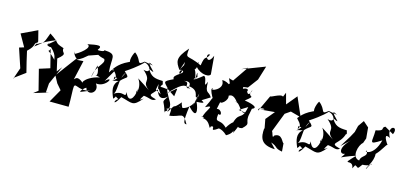

<svg xmlns="http://www.w3.org/2000/svg" viewBox="-84 -1448 4792 2276"><g transform="rotate(15 2312.5 -310.0)"><path d="M379 -421C436 -375 524 -437 387 -442C528 -337 495 -284 512 -268C371 -411 417 -320 433 -384L489 -162L359 -121L423 132L368 175L548 120L512 127L520 16L622 -210L572 -145L538 -295C658 -390 561 -367 579 -432C442 -478 540 -459 383 -560C335 -438 363 -459 237 -361L268 -430L235 -561L41 -469L125 -321L67 -303L145 -69L95 75L96 62L229 -36C208 -120 186 -204 168 -291C265 -381 212 -394 263 -416C236 -365 291 -432 478 -504Z M914 13C865 33 980 -86 964 -36C1011 43 1126 -40 1057 -128C1182 -107 1261 -287 1149 -182L1247 -352C1146 -273 1273 -437 1172 -294C1152 -478 1224 -527 1050 -535C1072 -517 974 -508 975 -519C1029 -587 959 -576 838 -551C917 -530 767 -416 716 -398C697 -486 717 -368 761 -356C696 -270 633 -183 568 -97L615 -10L674 59L582 221L816 223V147L812 13C809 -111 860 24 1020 -29ZM901 -96C821 -163 808 -117 792 -108L846 -345L762 -339C838 -379 833 -380 886 -424L1030 -474C1014 -499 930 -467 1077 -434C1116 -381 992 -329 983 -183L1021 -339C1103 -150 941 -248 1085 -209C876 -165 870 -28 944 -150Z M1249 -262 1286 -254C1223 -175 1182 -203 1312 -226C1242 -171 1263 -92 1302 -6C1381 -92 1243 -78 1363 -17C1310 5 1313 93 1390 -49C1536 -15 1543 26 1652 -102C1633 -90 1581 -42 1644 -134C1721 -128 1747 -93 1794 -129C1631 -171 1783 -174 1820 -326L1720 -306C1838 -318 1834 -295 1815 -361C1707 -363 1669 -378 1621 -459C1758 -391 1606 -488 1608 -531C1684 -494 1660 -510 1549 -527C1458 -453 1511 -530 1411 -604C1387 -579 1340 -411 1431 -498C1257 -442 1214 -346 1210 -351C1199 -343 1303 -280 1248 -225ZM1526 -316C1613 -194 1512 -76 1556 -194C1548 -64 1480 -1 1436 -124C1438 -30 1402 -147 1279 -55C1342 -83 1289 -255 1369 -345L1286 -181C1369 -318 1451 -266 1350 -357C1493 -450 1555 -518 1551 -518C1636 -502 1661 -397 1560 -431C1705 -304 1561 -309 1684 -212C1633 -247 1580 -282 1526 -316Z M2146 -654C2185 -568 2321 -535 2346 -583L2327 -808C2266 -654 2210 -825 2277 -807C2237 -724 2223 -799 2201 -656C2015 -746 2003 -669 2018 -813C1887 -665 1913 -624 1973 -537L2012 -648C2008 -521 2018 -510 1934 -445C2038 -527 1947 -473 1993 -547C2092 -520 1890 -470 1935 -415C1810 -354 1833 -363 1909 -277C1758 -302 1774 -284 1832 -202L1763 -242L1778 -317C1780 -219 1824 -105 1924 -199C1856 -94 1892 -161 1931 -4C1909 -19 1998 -42 1940 -52C2014 -90 1999 -74 1996 16C2140 0 2141 -84 2220 63C2188 62 2169 63 2199 -153C2322 -16 2310 -135 2266 -226C2389 -232 2341 -245 2318 -260L2415 -320C2374 -394 2337 -335 2335 -491C2293 -379 2319 -533 2271 -547C2172 -464 2124 -452 2200 -513C2179 -596 2185 -565 2182 -474C2148 -650 2149 -563 2033 -646L1975 -545C2135 -513 2072 -596 2080 -594C2139 -554 2176 -603 2169 -688ZM1993 -221C2008 -367 2031 -326 1890 -228C2037 -367 2058 -397 2154 -359C2049 -343 2156 -428 2058 -428C2213 -460 2080 -281 2131 -382C2284 -365 2208 -239 2269 -287L2235 -164L2272 -332C2272 -138 2101 -79 2080 -128C2196 -42 2098 -115 2101 -176C1982 -37 2066 -184 1962 -18C1999 -145 1955 -118 1882 -296C1919 -271 1954 -244 1993 -221Z M2413 -262 2379 -191C2509 -258 2385 -148 2380 -69C2333 -97 2436 -61 2380 -60C2493 -56 2492 79 2505 12C2576 -19 2481 99 2606 8C2564 15 2628 -11 2706 66C2812 12 2778 -87 2779 19C2853 -127 2777 -40 2868 -64C2965 -154 2878 -123 2909 -255L2921 -316C3007 -350 2875 -381 2814 -390C2957 -499 2809 -414 2871 -535C2839 -408 2799 -526 2818 -507C2826 -564 2694 -495 2757 -495C2760 -622 2725 -540 2565 -597C2636 -446 2581 -563 2493 -553C2563 -450 2369 -381 2414 -431C2353 -432 2503 -221 2437 -320ZM2773 -262 2874 -325C2839 -131 2778 -269 2736 -51C2798 -158 2716 -89 2679 -19C2583 -117 2535 -21 2552 -154C2606 -126 2580 -222 2519 -208L2539 -303C2530 -261 2643 -336 2612 -404C2603 -362 2645 -471 2738 -332C2711 -368 2693 -344 2704 -352C2788 -341 2785 -218 2869 -251ZM2751 -774 2573 -514 2810 -547 2902 -670 2955 -843 2676 -736Z M3245 10C3336 40 3296 64 3397 82L3389 -19C3371 -15 3348 -133 3258 -77C3238 -3 3225 -207 3203 -79L3311 -359L3376 -404L3505 -369L3405 -599L3299 -471L3263 -605L3240 -550C3212 -583 3086 -494 3094 -518L2999 -315C2970 -369 3144 -357 3022 -334L3195 -349L3106 -241L3137 -76C3078 -7 3204 -105 3122 -129C3113 -10 3135 71 3308 77Z M3508 -262 3545 -254C3482 -175 3441 -203 3571 -226C3501 -171 3522 -92 3561 -6C3640 -92 3502 -78 3622 -17C3569 5 3572 93 3649 -49C3795 -15 3802 26 3911 -102C3892 -90 3840 -42 3903 -134C3980 -128 4006 -93 4053 -129C3890 -171 4042 -174 4079 -326L3979 -306C4097 -318 4093 -295 4074 -361C3966 -363 3928 -378 3880 -459C4017 -391 3865 -488 3867 -531C3943 -494 3919 -510 3808 -527C3717 -453 3770 -530 3670 -604C3646 -579 3599 -411 3690 -498C3516 -442 3473 -346 3469 -351C3458 -343 3562 -280 3507 -225ZM3785 -316C3872 -194 3771 -76 3815 -194C3807 -64 3739 -1 3695 -124C3697 -30 3661 -147 3538 -55C3601 -83 3548 -255 3628 -345L3545 -181C3628 -318 3710 -266 3609 -357C3752 -450 3814 -518 3810 -518C3895 -502 3920 -397 3819 -431C3964 -304 3820 -309 3943 -212C3892 -247 3839 -282 3785 -316Z M4277 13C4327 31 4303 61 4358 -15C4506 -20 4478 -121 4412 24C4400 9 4484 -78 4476 -179C4541 -245 4567 -320 4585 -318C4538 -384 4514 -449 4591 -405C4509 -550 4668 -576 4614 -458L4505 -521C4449 -496 4526 -472 4403 -449C4405 -308 4350 -251 4512 -355C4457 -137 4321 -170 4364 -189C4406 -121 4311 -120 4308 -53C4206 -66 4250 -230 4299 -266L4321 -327L4309 -459L4241 -519L4190 -446L4170 -366L4134 -300L4049 -162L4184 -288C4016 -141 4065 -57 4126 -87C4087 -8 4033 -22 4261 -100C4087 82 4241 -70 4253 58Z"/></g></svg>

Font: Asimov Silicon
Style: Regular
Weight: 400
Designer: Google
Version: Version 2.000980; 2014